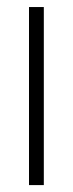

<svg xmlns="http://www.w3.org/2000/svg" viewBox="-20 -536 211 556"><path d="M64 0V-515.6H106.9V0Z"/></svg>

Font: Inter Display ExtraLight
Style: Regular
Weight: 200
Designer: Rasmus Andersson
Foundry: rsms
Version: Version 4.000;git-a52131595